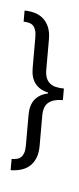

<svg xmlns="http://www.w3.org/2000/svg" viewBox="-72 -879 514 1251"><g transform="rotate(5 184.5 -253.0)"><path d="M125 -125Q125 -189 154.1 -225.8Q183.1 -262.7 239.3 -274.9V-280.8Q183.1 -293 154.1 -330.1Q125 -367.2 125 -430.7V-631.3Q125 -660.6 119.1 -679Q113.3 -697.3 102.3 -708Q91.3 -718.8 75.4 -722.7Q59.6 -726.6 40 -727.1V-799.8Q77.6 -799.3 109.6 -789.6Q141.6 -779.8 164.8 -758.5Q188 -737.3 201.2 -704.8Q214.4 -672.4 214.4 -626V-428.2Q214.4 -397.5 222.4 -376Q230.5 -354.5 246.3 -341.1Q262.2 -327.6 285.6 -321.8Q309.1 -315.9 339.4 -315.9V-240.2Q278.3 -240.2 246.3 -214.6Q214.4 -189 214.4 -127.9V70.3Q214.4 116.7 201.2 149.2Q188 181.6 164.8 202.9Q141.6 224.1 109.6 233.9Q77.6 243.7 40 244.1V170.9Q59.6 170.4 75.4 166.5Q91.3 162.6 102.3 151.9Q113.3 141.1 119.1 122.8Q125 104.5 125 75.2ZM220.2 -714.4ZM215.3 -842.8ZM239.3 0ZM250 336.9Z"/></g></svg>

Font: Noto Sans Malayalam
Style: Regular
Weight: 400
Designer: Monotype Design team
Foundry: Monotype Imaging Inc.
Version: Version 1.02